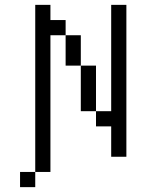

<svg xmlns="http://www.w3.org/2000/svg" viewBox="-20 -645 602 790"><path d="M125 -625V62.5H187.5V-500H250V-562.5H187.5V-625ZM62.5 125H125V62.5H62.5ZM250 -375H312.5V-500H250ZM312.5 -187.5H375V-375H312.5ZM375 -125H437.5V0H500V-625H437.5V-187.5H375Z"/></svg>

Font: ChillMoonMono
Style: Regular
Weight: 400
Designer: Warren2060
Foundry: ChillType
Version: Version 1.000;Glyphs 3.1.1 (3135)